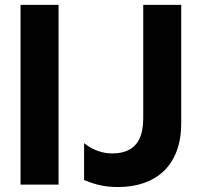

<svg xmlns="http://www.w3.org/2000/svg" viewBox="-20 -747 820 777"><path d="M217 -727.3H63.2V0H217ZM456.7 9.9C615.1 9.9 713.4 -80.6 713.4 -248.2V-727.3H559.7V-269.5C559.7 -201.7 541.2 -126.1 434.3 -126.1C395.2 -126.1 355.8 -139.2 320.3 -167.6V-18.5C356.2 -3.6 396.7 9.9 456.7 9.9Z"/></svg>

Font: TID UI
Style: Bold
Weight: 700
Designer: The TID Project Authors
Foundry: Bakken & Bæck
Version: Version 1.001;hotconv 1.0.109;makeotfexe 2.5.65596